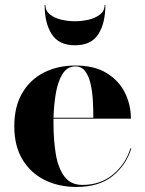

<svg xmlns="http://www.w3.org/2000/svg" viewBox="-20 -729 572 759"><path d="M159.5 -709Q159.5 -686 177.5 -671.8Q195.5 -657.5 222.5 -651.2Q249.5 -645 276.5 -645Q303.5 -645 330.5 -651.2Q357.5 -657.5 375.5 -671.8Q393.5 -686 393.5 -709H396.5Q396.5 -637 368.5 -593.5Q340.5 -550 276.5 -550Q213 -550 184.8 -593.5Q156.5 -637 156.5 -709ZM499 -142.5Q479.5 -77.5 426 -33.8Q372.5 10 282 10Q211.5 10 156 -17.8Q100.5 -45.5 68.5 -99Q36.5 -152.5 36.5 -230Q36.5 -307.5 67.8 -361Q99 -414.5 153.5 -442.2Q208 -470 278.5 -470Q353 -470 401.5 -440.2Q450 -410.5 473.8 -362.5Q497.5 -314.5 497.5 -260H191.5Q191.5 -250 191.5 -240Q191.5 -175.5 200.5 -120.5Q209.5 -65.5 234.2 -31.8Q259 2 306 2Q377 2 426.8 -39.2Q476.5 -80.5 495.5 -142.5ZM278.5 -466.5Q246.5 -466.5 228 -437.8Q209.5 -409 201.2 -362.8Q193 -316.5 191.5 -263.5H349Q349 -296.5 347 -331.8Q345 -367 338 -397.8Q331 -428.5 316.8 -447.5Q302.5 -466.5 278.5 -466.5Z"/></svg>

Font: Bodoni* 48pt
Style: Bold
Weight: 700
Version: Version 2.3